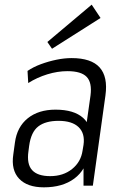

<svg xmlns="http://www.w3.org/2000/svg" viewBox="-20 -796 529 823"><path d="M338 -175 368 -387Q375 -442 351.5 -466.5Q328 -491 269 -491Q227 -491 183 -477.5Q139 -464 101 -440L98 -492Q123 -509 155.5 -521Q188 -533 222 -540Q256 -547 287 -547Q371 -547 407 -507Q443 -467 432 -387L378 0H338ZM168 7Q97 7 62 -30Q27 -67 37 -134L44 -185Q53 -252 99 -289Q145 -326 218 -326Q297 -326 336.5 -290.5Q376 -255 366 -188L359 -136Q349 -68 298.5 -30.5Q248 7 168 7ZM195 -41Q251 -41 289 -71.5Q327 -102 334 -151L338 -175Q345 -224 317 -251Q289 -278 231 -278Q175 -278 144 -254Q113 -230 105 -171L102 -148Q94 -93 117.5 -67Q141 -41 195 -41ZM411 -719 203 -587 183 -616 373 -776Z"/></svg>

Font: Pathway Extreme SemiCondensed ExtraLight
Style: Italic
Weight: 250
Width: 4
Italic angle: -8°
Version: Version 1.001;gftools[0.9.26]